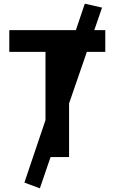

<svg xmlns="http://www.w3.org/2000/svg" viewBox="-20 -858 626 1049"><path d="M197.8 170.9 113.3 139.6 228.5 -201.7V-574.7H30.8V-693.4H394.5L443.4 -837.9L537.6 -816.4L495.1 -693.4H555.2V-574.7H454.6L357.4 -293V0H256.3Z"/></svg>

Font: Cascadia Mono PL
Style: Bold
Weight: 700
Monospace: yes
Designer: Aaron Bell
Foundry: Saja Typeworks
Version: Version 2404.023; ttfautohint (v1.8.4)